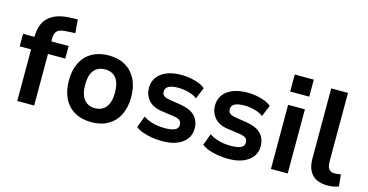

<svg xmlns="http://www.w3.org/2000/svg" viewBox="-76 -1087 2781 1449"><g transform="rotate(15 1314.5 -362.5)"><path d="M107 0V-403H18V-501H142L107 -464V-500Q107 -603 162.5 -654.5Q218 -706 327 -711L389 -713L398 -608L327 -604Q300 -603 280 -596Q260 -589 249.5 -572Q239 -555 239 -521V-487L212 -501H374V-403H239V0Z M687 10Q611 10 556 -21.5Q501 -53 472 -111.5Q443 -170 443 -251Q443 -332 472 -390Q501 -448 556 -479.5Q611 -511 686 -511Q763 -511 817 -479.5Q871 -448 900.5 -390Q930 -332 930 -251Q930 -170 901 -111.5Q872 -53 817.5 -21.5Q763 10 687 10ZM686 -99Q742 -99 772.5 -138Q803 -177 803 -252Q803 -326 773 -364Q743 -402 687 -402Q630 -402 600 -364Q570 -326 570 -252Q570 -177 600.5 -138Q631 -99 686 -99Z M1242 10Q1200 10 1160.5 3.5Q1121 -3 1088.5 -14.5Q1056 -26 1032 -44L1066 -135Q1092 -118 1120.5 -108Q1149 -98 1178 -94Q1207 -90 1233 -90Q1284 -90 1311.5 -102Q1339 -114 1339 -143Q1339 -167 1323.5 -178.5Q1308 -190 1273 -195L1180 -208Q1110 -218 1075.5 -258.5Q1041 -299 1041 -353Q1041 -399 1064.5 -434Q1088 -469 1136 -490Q1184 -511 1256 -511Q1291 -511 1326.5 -504.5Q1362 -498 1392 -486Q1422 -474 1441 -457L1404 -368Q1385 -384 1360 -393Q1335 -402 1308.5 -406.5Q1282 -411 1256 -411Q1209 -411 1182.5 -398Q1156 -385 1156 -356Q1156 -333 1170.5 -322Q1185 -311 1219 -306L1307 -292Q1383 -279 1418.5 -241.5Q1454 -204 1454 -143Q1454 -97 1428 -62.5Q1402 -28 1354.5 -9Q1307 10 1242 10Z M1758 10Q1716 10 1676.5 3.5Q1637 -3 1604.5 -14.5Q1572 -26 1548 -44L1582 -135Q1608 -118 1636.5 -108Q1665 -98 1694 -94Q1723 -90 1749 -90Q1800 -90 1827.5 -102Q1855 -114 1855 -143Q1855 -167 1839.5 -178.5Q1824 -190 1789 -195L1696 -208Q1626 -218 1591.5 -258.5Q1557 -299 1557 -353Q1557 -399 1580.5 -434Q1604 -469 1652 -490Q1700 -511 1772 -511Q1807 -511 1842.5 -504.5Q1878 -498 1908 -486Q1938 -474 1957 -457L1920 -368Q1901 -384 1876 -393Q1851 -402 1824.5 -406.5Q1798 -411 1772 -411Q1725 -411 1698.5 -398Q1672 -385 1672 -356Q1672 -333 1686.5 -322Q1701 -311 1735 -306L1823 -292Q1899 -279 1934.5 -241.5Q1970 -204 1970 -143Q1970 -97 1944 -62.5Q1918 -28 1870.5 -9Q1823 10 1758 10Z M2078 -602V-735H2227V-602ZM2089 0V-501H2220V0Z M2531 10Q2453 10 2412 -32.5Q2371 -75 2371 -158V-705H2502V-167Q2502 -144 2507.5 -127.5Q2513 -111 2525.5 -101.5Q2538 -92 2558 -92Q2572 -92 2584.5 -93.5Q2597 -95 2609 -98L2619 -5Q2596 3 2576.5 6.5Q2557 10 2531 10Z"/></g></svg>

Font: Nunito Sans 7pt SemiCondensed
Style: Bold
Weight: 700
Width: 4
Designer: Vernon Adams
Foundry: Vernon Adams
Version: Version 3.101;gftools[0.9.27]